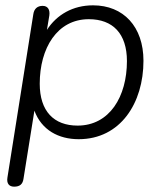

<svg xmlns="http://www.w3.org/2000/svg" viewBox="-20 -514 609 720"><path d="M33 186C54 186 65 177 68 157L109 -99C136 -26 200 8 275 8C432 8 518 -128 518 -286C518 -414 443 -494 329 -494C253 -494 193 -459 156 -402L165 -456C168 -478 159 -492 140 -492C120 -492 108 -481 105 -461L8 151C4 174 14 186 33 186ZM271 -43C182 -43 129 -97 129 -200C129 -333 194 -442 313 -442C403 -442 456 -388 456 -285C456 -152 391 -43 271 -43Z"/></svg>

Font: SN Pro Light
Style: Italic
Weight: 300
Italic angle: -8.99998°
Designer: Tobias Whetton
Foundry: Supernotes
Version: Version 1.001;Glyphs 3.2 (3249)